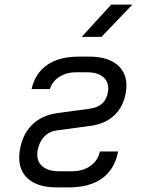

<svg xmlns="http://www.w3.org/2000/svg" viewBox="-20 -805 640 834"><path d="M279 9H227Q139 9 96.5 -33.5Q54 -76 66 -152Q77 -221 119.5 -263Q162 -305 231 -314L371 -333Q439 -342 449 -406Q455 -445 431 -468Q407 -491 357 -491H311Q267 -491 236 -470Q205 -449 197 -418H117Q133 -487 185 -523Q237 -559 321 -559H368Q453 -559 495.5 -518Q538 -477 527 -406Q517 -343 478 -305.5Q439 -268 378 -259L231 -239Q194 -235 172 -211.5Q150 -188 143 -150Q137 -108 162 -84.5Q187 -61 238 -61H290Q340 -61 372.5 -84Q405 -107 414 -147H493Q479 -71 424.5 -31Q370 9 279 9ZM335 -645 463 -785H555L421 -645Z"/></svg>

Font: JetBrains Mono NL Light
Style: Italic
Weight: 300
Italic angle: -9°
Designer: Philipp Nurullin, Konstantin Bulenkov
Foundry: JetBrains
Version: Version 2.304; ttfautohint (v1.8.4.7-5d5b)